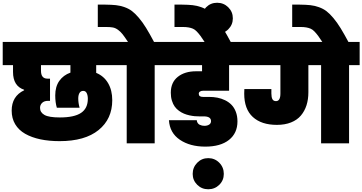

<svg xmlns="http://www.w3.org/2000/svg" viewBox="-31 -1046 2644 1401"><path d="M-11.2 -570.8V-740.2H838.9V-570.8H670.9V-514.2Q727.1 -491.2 757.6 -439.5Q788.1 -387.7 788.1 -314.9Q788.1 -177.7 688.2 -96.9Q588.4 -16.1 403.8 -16.1Q326.2 -16.1 262.9 -29.5Q199.7 -43 152.6 -69.8Q105.5 -96.7 79.8 -139.6Q54.2 -182.6 54.2 -238.8Q54.2 -343.8 145 -387.2V-391.1Q64 -418 64 -521V-570.8ZM405.8 -189Q510.7 -189 560.3 -222.2Q609.9 -255.4 609.9 -325.2Q609.9 -349.6 601.8 -366.2Q593.8 -382.8 576.2 -382.8Q558.1 -382.8 549.1 -367.7Q540 -352.5 540 -327.1Q540 -294.9 549.8 -259.8H383.8Q372.1 -297.9 372.1 -350.1Q372.1 -413.6 401.6 -455.6Q431.2 -497.6 482.9 -516.1V-570.8H268.1V-529.8Q268.1 -472.2 314.9 -472.2H334V-310.1H318.8Q291.5 -310.1 276.4 -295.4Q261.2 -280.8 261.2 -258.8Q261.2 -225.6 293.5 -207.3Q325.7 -189 405.8 -189Z M1097.7 0H893.6V-570.8H816.4V-740.2H902.8Q877.9 -777.8 863.5 -796.1Q849.1 -814.5 830.6 -828.1Q812 -841.8 792.7 -845.5Q773.4 -849.1 741.7 -849.1H682.6V-1012.2H738.8Q784.2 -1011.7 815.4 -1008.3Q846.7 -1004.9 877.7 -993.9Q908.7 -982.9 931.9 -965.3Q955.1 -947.8 981.9 -916.3Q1008.8 -884.8 1034.4 -843.3Q1060.1 -801.8 1092.8 -740.2H1173.8V-570.8H1097.7Z M1152.3 -570.8V-740.2H1734.4V-570.8H1640.6V-383.8H1450.7Q1436.5 -383.8 1428 -377.9Q1419.4 -372.1 1419.4 -361.8Q1419.4 -338.9 1449.7 -338.9H1493.7Q1526.4 -338.9 1555.4 -333.3Q1584.5 -327.6 1611.6 -314.5Q1638.7 -301.3 1658.4 -281Q1678.2 -260.7 1689.9 -230Q1701.7 -199.2 1701.7 -160.2Q1701.7 -74.2 1639.9 -25.1Q1578.1 23.9 1466.8 23.9Q1355.5 23.9 1281.5 -26.1Q1207.5 -76.2 1201.7 -168.9H1404.8Q1405.8 -156.7 1411.6 -148.2Q1417.5 -139.6 1426.3 -135.5Q1435.1 -131.3 1443.4 -129.6Q1451.7 -127.9 1460.4 -127.9Q1481.4 -127.9 1495.1 -136.7Q1508.8 -145.5 1508.8 -162.1Q1508.8 -196.8 1455.6 -196.8H1423.3Q1406.2 -196.8 1389.4 -198.2Q1372.6 -199.7 1351.3 -204.3Q1330.1 -209 1311.8 -216.6Q1293.5 -224.1 1275.1 -237.3Q1256.8 -250.5 1244.1 -268.1Q1231.4 -285.6 1223.4 -311.5Q1215.3 -337.4 1215.3 -369.1Q1215.3 -444.8 1266.4 -485.4Q1317.4 -525.9 1399.4 -525.9H1443.4V-570.8Z M1488.3 335Q1440.9 335 1408 302.2Q1375 269.5 1375 223.1Q1375 175.3 1408 141.6Q1440.9 107.9 1488.3 107.9Q1536.1 107.9 1569.1 141.4Q1602.1 174.8 1602.1 223.1Q1602.1 270 1569.1 302.5Q1536.1 335 1488.3 335Z M1465.3 -734.9Q1444.8 -766.6 1432.1 -783.7Q1419.4 -800.8 1405.3 -815.7Q1391.1 -830.6 1376.7 -836.7Q1362.3 -842.8 1344.7 -845.9Q1327.1 -849.1 1301.3 -849.1H1242.2V-1012.2H1298.3Q1343.8 -1011.7 1374.8 -1008.3Q1405.8 -1004.9 1437.3 -993.7Q1468.8 -982.4 1492.2 -964.6Q1515.6 -946.8 1542.7 -914.6Q1569.8 -882.3 1595.7 -840.1Q1621.6 -797.9 1655.3 -734.9Z M1553.2 -798.8Q1506.3 -798.8 1473.1 -832Q1439.9 -865.2 1439.9 -912.1Q1439.9 -960 1472.9 -992.9Q1505.9 -1025.9 1553.2 -1025.9Q1601.1 -1025.9 1634.5 -992.9Q1668 -960 1668 -912.1Q1668 -865.2 1634.5 -832Q1601.1 -798.8 1553.2 -798.8Z M2312 0V-570.8H2219.2V-373Q2219.2 -320.8 2205.6 -278.1Q2191.9 -235.4 2164.6 -202.9Q2137.2 -170.4 2092.5 -152.6Q2047.9 -134.8 1989.3 -134.8Q1876.5 -134.8 1813.7 -192.4Q1751 -250 1751 -362.8Q1751 -384.8 1752 -396H1949.2V-363.8Q1949.2 -336.4 1956.8 -322.3Q1964.4 -308.1 1982.9 -308.1Q2015.1 -308.1 2015.1 -363.8V-570.8H1711.9V-740.2H2593.3V-570.8H2516.1V0Z M2324.2 -734.9Q2303.7 -766.6 2291 -783.7Q2278.3 -800.8 2264.2 -815.7Q2250 -830.6 2235.6 -836.7Q2221.2 -842.8 2203.6 -845.9Q2186 -849.1 2160.2 -849.1H2101.1V-1012.2H2157.2Q2202.6 -1011.7 2233.6 -1008.3Q2264.6 -1004.9 2296.1 -993.7Q2327.6 -982.4 2351.1 -964.6Q2374.5 -946.8 2401.6 -914.6Q2428.7 -882.3 2454.6 -840.1Q2480.5 -797.9 2514.2 -734.9Z"/></svg>

Font: SVN-Poppins Black
Style: Regular
Weight: 900
Designer: Ninad Kale (Devanagari), Jonny Pinhorn (Latin)
Foundry: Indian Type Foundry
Version: Version 3.002 2017